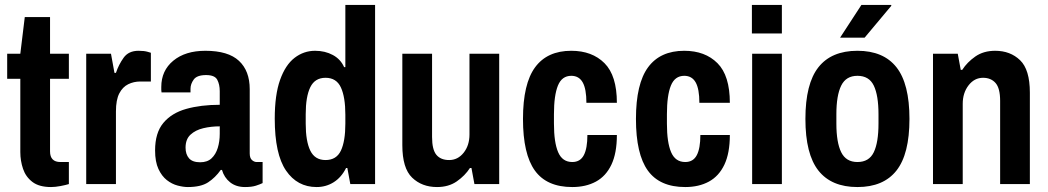

<svg xmlns="http://www.w3.org/2000/svg" viewBox="-20 -743 4232 775"><path d="M186 12Q138 12 111 -8.5Q84 -29 73 -61.5Q62 -94 62 -129V-425H9V-526H62L80 -674H182V-526H258V-425H182V-132Q182 -89 224 -89H258V0Q245 4 224 8Q203 12 186 12Z M328 0V-526H428L442 -449H448Q459 -482 479 -510Q499 -538 539 -538Q562 -538 575.5 -534Q589 -530 589 -530V-414H546Q520 -414 497.5 -403Q475 -392 461.5 -366Q448 -340 448 -293V0Z M738 12Q720 12 697 6Q674 0 653.5 -16Q633 -32 619.5 -61Q606 -90 606 -136Q606 -207 639.5 -247Q673 -287 732 -303.5Q791 -320 867 -320V-375Q867 -402 857 -421Q847 -440 812 -440Q775 -440 762 -422Q749 -404 749 -385V-370H632Q631 -375 631 -380Q631 -385 631 -392Q631 -458 679.5 -498Q728 -538 809 -538Q901 -538 944.5 -497.5Q988 -457 988 -383V-124Q988 -105 997 -97Q1006 -89 1016 -89H1040V-4Q1030 1 1013 6.5Q996 12 969 12Q933 12 909 -7Q885 -26 876 -57H871Q849 -26 820 -7Q791 12 738 12ZM788 -88Q817 -88 834 -104Q851 -120 859 -146Q867 -172 867 -203V-233Q832 -233 800.5 -225.5Q769 -218 749 -199.5Q729 -181 729 -147Q729 -120 743 -104Q757 -88 788 -88Z M1258 12Q1180 12 1134.5 -54.5Q1089 -121 1089 -264Q1089 -360 1110.5 -420.5Q1132 -481 1169 -509.5Q1206 -538 1252 -538Q1292 -538 1323.5 -521Q1355 -504 1369 -472H1374V-723H1494V0H1394L1382 -65H1377Q1358 -27 1327 -7.5Q1296 12 1258 12ZM1294 -97Q1338 -97 1356 -135Q1374 -173 1374 -244V-280Q1374 -351 1356 -390Q1338 -429 1294 -429Q1251 -429 1232.5 -391Q1214 -353 1214 -282V-244Q1214 -173 1232.5 -135Q1251 -97 1294 -97Z M1744 12Q1683 12 1643.5 -26Q1604 -64 1604 -157V-526H1724V-190Q1724 -139 1741.5 -118Q1759 -97 1793 -97Q1828 -97 1851.5 -126.5Q1875 -156 1875 -200V-526H1995V0H1895L1883 -65H1877Q1857 -34 1824 -11Q1791 12 1744 12Z M2290 12Q2187 12 2139 -54.5Q2091 -121 2091 -263Q2091 -405 2140 -471.5Q2189 -538 2286 -538Q2370 -538 2420 -488Q2470 -438 2470 -328H2347Q2347 -384 2332 -410.5Q2317 -437 2286 -437Q2248 -437 2232 -397.5Q2216 -358 2216 -282V-244Q2216 -168 2233 -128.5Q2250 -89 2290 -89Q2322 -89 2336.5 -116.5Q2351 -144 2351 -198H2470Q2470 -125 2448 -78.5Q2426 -32 2385.5 -10Q2345 12 2290 12Z M2746 12Q2643 12 2595 -54.5Q2547 -121 2547 -263Q2547 -405 2596 -471.5Q2645 -538 2742 -538Q2826 -538 2876 -488Q2926 -438 2926 -328H2803Q2803 -384 2788 -410.5Q2773 -437 2742 -437Q2704 -437 2688 -397.5Q2672 -358 2672 -282V-244Q2672 -168 2689 -128.5Q2706 -89 2746 -89Q2778 -89 2792.5 -116.5Q2807 -144 2807 -198H2926Q2926 -125 2904 -78.5Q2882 -32 2841.5 -10Q2801 12 2746 12Z M3016 0V-526H3136V0ZM3015 -608V-723H3136V-608Z M3441 12Q3336 12 3283.5 -54.5Q3231 -121 3231 -263Q3231 -405 3283.5 -471.5Q3336 -538 3441 -538Q3546 -538 3598.5 -471.5Q3651 -405 3651 -263Q3651 -121 3598.5 -54.5Q3546 12 3441 12ZM3441 -89Q3488 -89 3507 -128.5Q3526 -168 3526 -244V-282Q3526 -358 3507 -397.5Q3488 -437 3441 -437Q3395 -437 3375.5 -397.5Q3356 -358 3356 -282V-244Q3356 -168 3375.5 -128.5Q3395 -89 3441 -89ZM3371 -591 3457 -723H3577L3578 -720L3470 -591Z M3746 0V-526H3846L3858 -461H3864Q3884 -492 3917 -515Q3950 -538 3997 -538Q4058 -538 4097.5 -500Q4137 -462 4137 -369V0H4017V-336Q4017 -387 3998.5 -408Q3980 -429 3948 -429Q3913 -429 3889.5 -398.5Q3866 -368 3866 -324V0Z"/></svg>

Font: Archivo Narrow
Style: Bold
Weight: 700
Designer: Hector Gatti
Foundry: Omnibus-Type
Version: Version 3.002